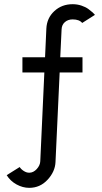

<svg xmlns="http://www.w3.org/2000/svg" viewBox="-20 -716 490 924"><path d="M375.5 -605.5Q361.8 -622.6 329.6 -622.6Q307.1 -622.6 292.2 -609.6Q277.3 -596.7 276.4 -574.7L270 -440.4H377V-367.2H267.1L247.1 64Q245.1 109.9 209 148.9Q172.9 188 120.6 188Q89.4 188 59.6 171.6Q29.8 155.3 12.2 127L74.7 87.9Q81.5 98.6 94.5 106.9Q107.4 115.2 120.6 115.2Q140.6 115.2 156.7 97.7Q172.9 80.1 173.8 60.1L193.4 -367.2H87.9V-440.4H196.8L203.1 -578.6Q205.6 -629.4 241.5 -662.6Q277.3 -695.8 329.6 -695.8Q351.6 -695.8 371.6 -689.2Q391.6 -682.6 405.3 -672.6Q418.9 -662.6 425.8 -656.2Q432.6 -649.9 437 -644.5Z"/></svg>

Font: Anka/Coder Narrow
Style: Regular
Weight: 400
Width: 3
Monospace: yes
Version: Version 001.100